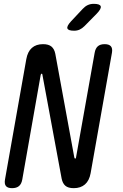

<svg xmlns="http://www.w3.org/2000/svg" viewBox="-20 -970 640 1000"><path d="M117 -662Q124 -701 146 -720.5Q168 -740 204 -740Q233 -740 248 -727.5Q263 -715 268 -690L367 -150L369 -146Q369 -144 371 -144Q373 -144 374.5 -145.5Q376 -147 376 -150L473 -695Q477 -718 489.5 -729Q502 -740 525 -740Q548 -740 557.5 -729Q567 -718 563 -695L452 -68Q445 -29 422.5 -9.5Q400 10 364 10Q335 10 320.5 -2.5Q306 -15 301 -40L201 -580Q201 -583 200 -584.5Q199 -586 197 -586Q195 -586 194 -584.5Q193 -583 192 -580L96 -35Q92 -12 79 -1Q66 10 43 10Q20 10 11 -1Q2 -12 6 -35ZM366 -810Q335 -810 331 -822Q327 -834 350 -859L411 -924Q423 -937 437 -943.5Q451 -950 468 -950Q500 -950 504.5 -937.5Q509 -925 484 -899L420 -834Q408 -822 395 -816Q382 -810 366 -810Z"/></svg>

Font: Maple Mono NL
Style: Italic
Weight: 400
Italic angle: -10°
Monospace: yes
Designer: subframe7536
Version: Version 7.000